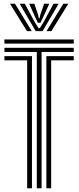

<svg xmlns="http://www.w3.org/2000/svg" viewBox="-20 -1012 422 1032"><path d="M177.8 0V-732.8H3.8V-755H376.5V-732.8H203.5V0ZM126 0V-687.8H3.8V-710.2H151.8V0ZM229.2 0V-710.2H376.5V-687.8H255V0ZM3.8 -777.5V-800H376.5V-777.5ZM33.8 -992H60.5L150.8 -844.8H124.8ZM85.8 -992H113.2L165.2 -896L187 -860.5H194L215.8 -895.8L267.8 -992H295.2L209.2 -844.8H171.8ZM136.8 -992H164.5L184.5 -933L188.8 -913.2H192.2L196.8 -933L217.2 -992H245L211.5 -918.8L197.5 -889.5H183.5L169.5 -918.8ZM320.5 -992H347.2L256.2 -844.8H230.2Z"/></svg>

Font: Big Shoulders Inline Display Thin ExtraBold
Style: Regular
Weight: 800
Version: Version 2.002